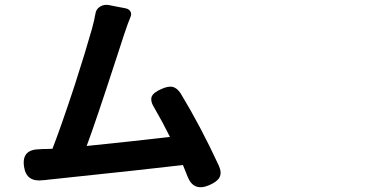

<svg xmlns="http://www.w3.org/2000/svg" viewBox="-20 -769 1540 806"><path d="M767.6 -27.3Q761.7 -43 748 -76.2Q599.6 -58.6 200.2 -16.6Q186.5 -15.6 180.7 -14.6Q168.9 -12.7 162.1 -12.7Q90.8 -2.9 81.1 -68.4Q69.3 -142.6 147.5 -142.6Q157.2 -143.6 174.8 -143.6L200.2 -144.5Q237.3 -240.2 293.9 -412.1Q339.8 -554.7 366.2 -648.4Q377 -688.5 380.9 -712.9Q383.8 -731.4 400.9 -741.7Q418 -752 440.4 -747.1L464.8 -742.2L505.9 -734.4Q521.5 -731.4 527.3 -721.2Q533.2 -710.9 528.3 -699.2Q518.6 -676.8 500 -621.1Q492.2 -597.7 468.8 -525.4Q379.9 -252 343.8 -156.2Q545.9 -176.8 693.4 -194.3Q664.1 -253.9 628.9 -314.5Q609.4 -344.7 617.2 -364.3Q625 -381.8 660.2 -396.5Q687.5 -408.2 705.1 -404.3Q723.6 -399.4 738.3 -377Q820.3 -242.2 898.4 -74.2Q912.1 -43.9 901.4 -24.4Q892.6 -6.8 859.4 7.8Q793 37.1 767.6 -27.3Z"/></svg>

Font: Bpmf GenSen Rounded B
Style: B
Weight: 700
Foundry: But Ko
Version: Version 1.320